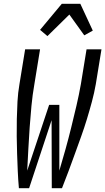

<svg xmlns="http://www.w3.org/2000/svg" viewBox="-20 -996 557 1016"><path d="M80 0Q76 -45 74 -91Q72 -137 70.5 -182.5Q69 -228 68.5 -274Q68 -320 69 -366Q70 -412 72.5 -458.5Q75 -505 83 -551L113 -735H192L162 -551Q152 -494 146.5 -436.5Q141 -379 137 -322Q133 -265 130 -207.5Q127 -150 124 -93L240 -441H294V-93Q311 -150 327 -207.5Q343 -265 357 -322Q371 -379 384.5 -436.5Q398 -494 408 -551L438 -735H517L487 -551Q479 -505 466.5 -458.5Q454 -412 440 -366Q426 -320 409.5 -274Q393 -228 376.5 -182.5Q360 -137 343 -91Q326 -45 308 0H254L253 -360L134 0ZM231 -805 192 -838 307 -976H405L471 -834L426 -809L347 -919Z"/></svg>

Font: Iosevka Curly
Style: Italic
Weight: 400
Italic angle: -9°
Monospace: yes
Designer: Belleve Invis
Foundry: Belleve Invis
Version: Version 22.1.2; ttfautohint (v1.8.4)